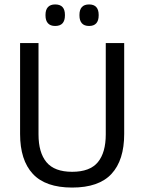

<svg xmlns="http://www.w3.org/2000/svg" viewBox="-20 -833 650 865"><path d="M305 12Q185 12 127.8 -49.8Q70.5 -111.5 70.5 -229.5V-639H153.5V-227.5Q153.5 -145.5 189.5 -102.2Q225.5 -59 305 -59Q385 -59 420.8 -102.2Q456.5 -145.5 456.5 -227.5V-639H539.5V-229.5Q539.5 -111.5 482.5 -49.8Q425.5 12 305 12ZM228.5 -716Q207 -716 196 -728.2Q185 -740.5 185 -763V-766.5Q185 -789 196 -801Q207 -813 228.5 -813Q251 -813 261.8 -801Q272.5 -789 272.5 -766.5V-763Q272.5 -740.5 261.8 -728.2Q251 -716 228.5 -716ZM381.5 -716Q359.5 -716 348.8 -728.2Q338 -740.5 338 -763V-766.5Q338 -789 348.8 -801Q359.5 -813 381.5 -813Q403 -813 413.8 -801Q424.5 -789 424.5 -766.5V-763Q424.5 -740.5 413.8 -728.2Q403 -716 381.5 -716Z"/></svg>

Font: Anek Latin Medium
Style: Regular
Weight: 400
Version: Version 1.003